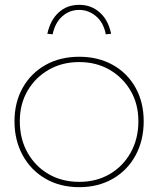

<svg xmlns="http://www.w3.org/2000/svg" viewBox="-20 -765 655 795"><path d="M40 -263Q40 -341 74 -401.5Q108 -462 168.5 -496Q229 -530 308 -530Q387 -530 447.5 -496Q508 -462 541.5 -401.5Q575 -341 575 -263Q575 -184 541.5 -122Q508 -60 447.5 -25Q387 10 308 10Q229 10 168.5 -25Q108 -60 74 -122Q40 -184 40 -263ZM553 -263Q553 -334 521 -389Q489 -444 434 -476Q379 -508 308 -508Q237 -508 181.5 -476Q126 -444 94 -389Q62 -334 62 -263Q62 -190 94 -133Q126 -76 181.5 -44Q237 -12 308 -12Q379 -12 434 -44Q489 -76 521 -133Q553 -190 553 -263ZM176 -625Q188 -681 222.5 -713Q257 -745 308 -745Q358 -745 393.5 -713Q429 -681 440 -625L418 -623Q409 -671 378 -697.5Q347 -724 308 -724Q268 -724 238 -697.5Q208 -671 198 -623Z"/></svg>

Font: Mach Thin
Style: Regular
Weight: 250
Version: Version 1.002